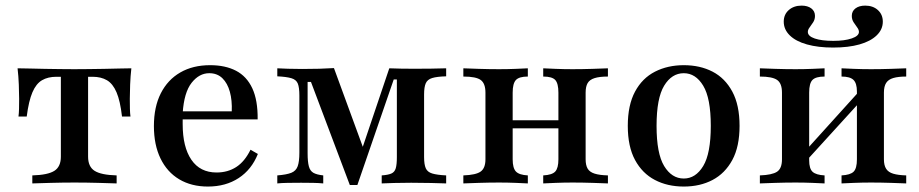

<svg xmlns="http://www.w3.org/2000/svg" viewBox="-20 -663 3322 694"><path d="M96.8 0V-29Q153.2 -30.6 176.6 -45.6Q200 -60.5 200 -96.8V-385.5H183.9Q153.2 -385.5 131.9 -373Q110.5 -360.5 97.2 -329.4Q83.9 -298.4 76.6 -241.9H46.8Q48.4 -253.2 48.8 -269.8Q49.2 -286.3 49.2 -305.6Q49.2 -326.6 48 -357.3Q46.8 -387.9 43.5 -416.1Q63.7 -416.1 88.7 -415.3Q113.7 -414.5 141.5 -414.1Q169.4 -413.7 196.8 -413.3Q224.2 -412.9 248.4 -412.9Q273.4 -412.9 301.2 -413.3Q329 -413.7 356.5 -414.1Q383.9 -414.5 409.3 -415.3Q434.7 -416.1 454.8 -416.1Q451.6 -387.9 450.4 -357.3Q449.2 -326.6 449.2 -305.6Q449.2 -286.3 449.6 -269.8Q450 -253.2 451.6 -241.9H421Q414.5 -298.4 401.2 -329.4Q387.9 -360.5 366.5 -373Q345.2 -385.5 314.5 -385.5H298.4V-96.8Q298.4 -60.5 321.8 -45.6Q345.2 -30.6 401.6 -29V0Q378.2 -0.8 335.1 -2Q291.9 -3.2 249.2 -3.2Q206.5 -3.2 163.3 -2Q120.2 -0.8 96.8 0Z M731.5 11.3Q671.8 11.3 627.8 -14.9Q583.9 -41.1 560.1 -90.3Q536.3 -139.5 536.3 -207.3Q536.3 -276.6 561.3 -325.8Q586.3 -375 631.9 -401.2Q677.4 -427.4 739.5 -427.4Q794.4 -427.4 833.1 -407.3Q871.8 -387.1 891.9 -344Q912.1 -300.8 911.3 -231.5H604.8L604 -260.5H817.7Q819.4 -300 810.9 -331Q802.4 -362.1 783.9 -380.2Q765.3 -398.4 736.3 -398.4Q700 -398.4 672.6 -363.7Q645.2 -329 640.3 -254L641.1 -251.6Q640.3 -243.5 640.3 -234.7Q640.3 -225.8 640.3 -214.5Q640.3 -131.5 671.8 -85.5Q703.2 -39.5 762.9 -39.5Q803.2 -39.5 833.9 -59.3Q864.5 -79 885.5 -121.8L912.1 -106.5Q889.5 -50 842.7 -19.4Q796 11.3 731.5 11.3Z M1244.4 5.6 1104 -366.9H1091.9V-108.9Q1091.9 -78.2 1096.4 -61.7Q1100.8 -45.2 1112.9 -38.3Q1125 -31.5 1148.4 -29V0Q1132.3 -1.6 1111.7 -2Q1091.1 -2.4 1068.5 -2.4Q1042.7 -2.4 1019.8 -2Q996.8 -1.6 982.3 0V-29Q1015.3 -31.5 1032.7 -38.3Q1050 -45.2 1056 -62.1Q1062.1 -79 1062.1 -111.3V-317.7Q1062.1 -346.8 1056.5 -360.9Q1050.8 -375 1033.5 -380.2Q1016.1 -385.5 982.3 -387.1V-416.1Q996.8 -415.3 1021 -414.5Q1045.2 -413.7 1071.8 -413.7Q1104.8 -413.7 1133.9 -414.5Q1162.9 -415.3 1187.1 -416.9L1300.8 -106.5L1276.6 -88.7L1387.1 -416.1Q1407.3 -415.3 1429.8 -414.9Q1452.4 -414.5 1477.4 -414.5Q1507.3 -414.5 1538.7 -414.9Q1570.2 -415.3 1592.7 -416.1V-387.1Q1559.7 -386.3 1542.3 -381Q1525 -375.8 1519 -362.1Q1512.9 -348.4 1512.9 -321.8V-95.2Q1512.9 -68.5 1519 -54.8Q1525 -41.1 1542.3 -35.9Q1559.7 -30.6 1592.7 -29V0Q1571 -0.8 1537.1 -1.6Q1503.2 -2.4 1466.1 -2.4Q1433.1 -2.4 1404.4 -1.6Q1375.8 -0.8 1359.7 0V-29Q1383.1 -30.6 1394.8 -35.9Q1406.5 -41.1 1410.5 -54.8Q1414.5 -68.5 1414.5 -95.2V-375.8H1403.2L1271.8 5.6Z M1943.5 0V-29Q1975.8 -30.6 1987.1 -43.1Q1998.4 -55.6 1998.4 -87.1V-328.2Q1998.4 -361.3 1987.1 -373.8Q1975.8 -386.3 1943.5 -386.3V-416.1Q1958.9 -415.3 1988.7 -414.1Q2018.5 -412.9 2049.2 -412.9Q2084.7 -412.9 2121.8 -414.1Q2158.9 -415.3 2177.4 -416.1V-386.3Q2146.8 -386.3 2129 -380.6Q2111.3 -375 2104 -362.5Q2096.8 -350 2096.8 -328.2V-87.1Q2096.8 -66.1 2104 -53.6Q2111.3 -41.1 2129 -35.5Q2146.8 -29.8 2177.4 -29V0Q2158.9 -0.8 2121.8 -2Q2084.7 -3.2 2049.2 -3.2Q2018.5 -3.2 1988.7 -2Q1958.9 -0.8 1943.5 0ZM1654.8 0V-29Q1700.8 -30.6 1717.7 -43.1Q1734.7 -55.6 1734.7 -87.1V-328.2Q1734.7 -361.3 1717.7 -373.8Q1700.8 -386.3 1654.8 -386.3V-416.1Q1673.4 -415.3 1710.9 -414.1Q1748.4 -412.9 1783.9 -412.9Q1814.5 -412.9 1844 -414.1Q1873.4 -415.3 1887.9 -416.1V-386.3Q1856.5 -386.3 1844.8 -373.8Q1833.1 -361.3 1833.1 -328.2V-87.1Q1833.1 -55.6 1844.8 -43.1Q1856.5 -30.6 1887.9 -29V0Q1873.4 -0.8 1844 -2Q1814.5 -3.2 1783.9 -3.2Q1748.4 -3.2 1710.9 -2Q1673.4 -0.8 1654.8 0ZM1795.2 -199.2V-228.2H2036.3V-199.2Z M2451.6 11.3Q2392.7 11.3 2347.2 -12.5Q2301.6 -36.3 2275.4 -84.7Q2249.2 -133.1 2249.2 -208.1Q2249.2 -283.1 2275.4 -331.9Q2301.6 -380.6 2347.6 -404Q2393.5 -427.4 2451.6 -427.4Q2510.5 -427.4 2555.6 -404Q2600.8 -380.6 2627 -331.9Q2653.2 -283.1 2653.2 -208.1Q2653.2 -133.1 2627 -84.7Q2600.8 -36.3 2555.6 -12.5Q2510.5 11.3 2451.6 11.3ZM2451.6 -17.7Q2494.4 -17.7 2521.8 -62.9Q2549.2 -108.1 2549.2 -208.1Q2549.2 -308.1 2521.8 -353.2Q2494.4 -398.4 2451.6 -398.4Q2408.1 -398.4 2380.6 -353.2Q2353.2 -308.1 2353.2 -208.1Q2353.2 -108.1 2380.6 -62.9Q2408.1 -17.7 2451.6 -17.7Z M3021.8 0V-29Q3053.2 -30.6 3065.3 -42.3Q3077.4 -54 3077.4 -87.1V-332.3Q3077.4 -362.1 3064.9 -374.2Q3052.4 -386.3 3021.8 -386.3V-416.1Q3037.1 -415.3 3066.9 -414.1Q3096.8 -412.9 3128.2 -412.9Q3163.7 -412.9 3200.4 -414.1Q3237.1 -415.3 3255.6 -416.1V-386.3Q3226.6 -386.3 3208.9 -381Q3191.1 -375.8 3183.1 -363.3Q3175 -350.8 3175 -328.2V-87.1Q3175 -65.3 3183.1 -52.8Q3191.1 -40.3 3208.9 -35.1Q3226.6 -29.8 3255.6 -29V0Q3237.1 -0.8 3200.4 -2Q3163.7 -3.2 3128.2 -3.2Q3096.8 -3.2 3066.9 -2Q3037.1 -0.8 3021.8 0ZM2726.6 0V-29Q2771 -30.6 2788.7 -42.3Q2806.5 -54 2806.5 -87.1V-328.2Q2806.5 -362.1 2788.7 -374.2Q2771 -386.3 2726.6 -386.3V-416.1Q2745.2 -415.3 2782.7 -414.1Q2820.2 -412.9 2855.6 -412.9Q2887.1 -412.9 2916.1 -414.1Q2945.2 -415.3 2960.5 -416.1V-386.3Q2929 -386.3 2916.9 -374.2Q2904.8 -362.1 2904.8 -328.2V-83.9Q2904.8 -53.2 2917.3 -41.9Q2929.8 -30.6 2960.5 -29V0Q2945.2 -0.8 2916.1 -2Q2887.1 -3.2 2855.6 -3.2Q2820.2 -3.2 2782.7 -2Q2745.2 -0.8 2726.6 0ZM2892.7 -79.8 2875.8 -100.8 3088.7 -336.3 3106.5 -314.5ZM2991.1 -491.1Q2937.1 -491.1 2896.8 -502.4Q2856.5 -513.7 2834.7 -535.1Q2812.9 -556.5 2812.9 -584.7Q2812.9 -610.5 2831 -626.6Q2849.2 -642.7 2877.4 -642.7Q2899.2 -642.7 2912.5 -632.7Q2925.8 -622.6 2925.8 -605.6Q2925.8 -592.7 2919.4 -582.7Q2912.9 -572.6 2906.5 -564.1Q2900 -555.6 2900 -547.6Q2900 -532.3 2925 -523.8Q2950 -515.3 2991.9 -515.3Q3033.1 -515.3 3058.9 -524.2Q3084.7 -533.1 3084.7 -547.6Q3084.7 -555.6 3078.2 -564.1Q3071.8 -572.6 3065.3 -582.7Q3058.9 -592.7 3058.9 -605.6Q3058.9 -622.6 3072.2 -632.7Q3085.5 -642.7 3107.3 -642.7Q3135.5 -642.7 3153.2 -626.6Q3171 -610.5 3171 -584.7Q3171 -556.5 3148.8 -535.1Q3126.6 -513.7 3086.7 -502.4Q3046.8 -491.1 2991.1 -491.1Z"/></svg>

Font: Playfair 5pt SemiExpanded Light SemiBold
Style: Regular
Weight: 600
Version: Version 2.001;gftools[0.9.30]